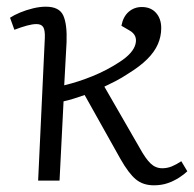

<svg xmlns="http://www.w3.org/2000/svg" viewBox="-20 -540 581 574"><path d="M94 0 114 -426Q115 -449 109.5 -458.5Q104 -468 89 -468Q77 -468 60.5 -463.5Q44 -459 23 -451L10 -487Q22 -495 40 -502.5Q58 -510 78.5 -515Q99 -520 117 -520Q157 -520 169 -494Q181 -468 179 -414L172 -285Q214 -295 257 -312.5Q300 -330 338 -355Q378 -381 385 -408Q392 -435 367 -449L343 -463Q348 -490 364.5 -504.5Q381 -519 404 -519Q431 -519 446.5 -501.5Q462 -484 462 -456Q462 -431 452 -408Q442 -385 420.5 -363.5Q399 -342 365 -321Q344 -307 324.5 -297Q305 -287 292 -281L398 -97Q415 -66 430 -51.5Q445 -37 465 -37Q480 -37 493.5 -42.5Q507 -48 522 -58L540 -28Q531 -19 515.5 -9Q500 1 481.5 7.5Q463 14 440 14Q408 14 386.5 -3.5Q365 -21 340 -65L233 -256Q216 -250 200 -245Q184 -240 170 -237L158 0Z"/></svg>

Font: Literata 18pt Light
Style: Italic
Weight: 300
Italic angle: -2°
Designer: Latin by Veronika Burian and Jose Scaglione. Greek by Irene Vlachou. Cyrillic by Vera Evstafieva
Foundry: TypeTogether
Version: Version 3.103;gftools[0.9.29]